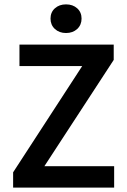

<svg xmlns="http://www.w3.org/2000/svg" viewBox="-20 -858 580 878"><path d="M40 0V-70L356 -556H69V-654H500V-584L183 -98H502V0ZM282 -707Q251 -707 231 -725.5Q211 -744 211 -773Q211 -802 231 -820Q251 -838 282 -838Q313 -838 333 -820Q353 -802 353 -773Q353 -744 333 -725.5Q313 -707 282 -707Z"/></svg>

Font: TT Toshiba Sans Medium
Style: Regular
Weight: 500
Designer: Paul D. Hunt
Foundry: Toshiba Corporation
Version: Version 2.020;PS 2.000;hotconv 1.0.86;makeotf.lib2.5.63406